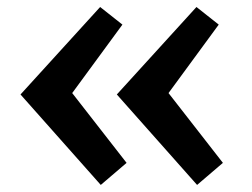

<svg xmlns="http://www.w3.org/2000/svg" viewBox="-20 -548 712 543"><path d="M310.4 -280.8 535.6 -528.2 598.6 -478.4 456.6 -284.8 610.4 -87.4 537.4 -25ZM38 -280.8 263.2 -528.2 326.2 -478.4 184.2 -284.8 338 -87.4 265 -25Z"/></svg>

Font: Wittgenstein
Style: Regular
Weight: 400
Designer: Jörg Drees
Foundry: Jörg Drees
Version: Version 1.003;Glyphs 3.1.2 (3151)